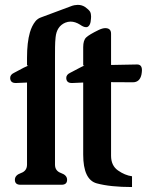

<svg xmlns="http://www.w3.org/2000/svg" viewBox="-20 -735 610 774"><path d="M201.7 -501.5V-71.3Q201.7 -45.9 226.1 -37.4Q250.5 -28.8 250.5 -10.3Q250.5 9.8 228 9.8H62.5Q40 9.8 40 -10.3Q40 -28.8 64.5 -37.4Q88.9 -45.9 88.9 -71.3V-402.3Q83 -402.3 45.9 -400.4H43Q22 -400.4 21 -419.9V-420.9Q21 -434.1 36.6 -441.4Q45.9 -445.8 76.2 -462.4Q84 -466.3 92.3 -469.7Q93.8 -470.2 93.8 -470.7Q93.8 -471.2 88.9 -471.2V-501.5Q88.9 -564.5 100.6 -604.5Q108.4 -631.3 123 -649.4Q131.3 -660.2 147 -665.5L271.5 -711.9Q277.8 -714.4 292.5 -715.3H294.9Q309.6 -715.3 322.8 -707Q337.9 -696.3 343.3 -687.5Q347.2 -679.7 347.2 -668Q347.2 -663.6 346.7 -659.2Q345.2 -629.9 330.1 -625.5H326.7Q316.9 -625.5 303.2 -635.3Q283.2 -647.9 264.6 -647.9Q253.9 -647.9 243.2 -643.6Q208.5 -628.9 204.1 -584.5Q202.1 -566.4 201.9 -545.2Q201.7 -523.9 201.7 -501.5ZM427.7 -473.1 532.2 -475.1H532.7Q552.2 -475.1 552.2 -452.1Q552.2 -445.3 550.3 -434.6Q543.5 -403.3 515.6 -403.3L427.7 -403.8V-107.4Q427.7 -67.4 455.6 -47.9Q483.4 -28.3 512.2 -24.4V19Q424.8 19 370.1 4.2Q315.4 -10.7 315.4 -111.8V-402.3Q309.6 -402.3 272.5 -400.4H269Q248 -400.4 247.1 -419.9V-420.9Q247.1 -434.1 262.7 -441.4Q272 -445.8 302.7 -462.4Q314.9 -468.8 318.4 -469.7Q319.8 -470.2 319.8 -470.7Q319.8 -471.2 315.4 -471.2V-544.9Q315.4 -572.8 327.6 -584.2Q339.8 -595.7 377 -613.8Q393.1 -621.6 404.3 -621.6Q427.7 -621.6 427.7 -599.1Z"/></svg>

Font: Caudex
Style: Bold
Weight: 700
Version: Version 1.01